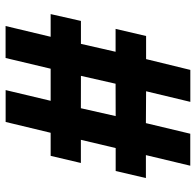

<svg xmlns="http://www.w3.org/2000/svg" viewBox="-27 -694 702 688"><g transform="rotate(-90 324.0 -350.0)"><path d="M74.2 -19.2 112.2 -178.2H30L55.2 -286.5H137.5L167 -411.2H84L109.5 -519.5H192.2L231 -680.8H345.2L306.8 -519.5H421.8L460.2 -681H574.8L536.2 -519.5H617.5L593 -411H510.8L482.5 -286.8H564.5L539 -177.5H456.2L417.5 -19H303L341 -177.5L226.8 -178.2L188.8 -19.2ZM252 -286.5 368 -286.8 396.2 -411 280.2 -411.2Z"/></g></svg>

Font: Geologica-Sharp
Style: Regular
Weight: 100
Designer: Sindre Bremnes, Frode Helland
Foundry: Monokrom Skriftforlag AS
Version: Version 1.010;gftools[0.9.28]